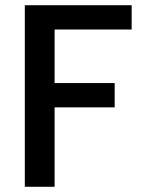

<svg xmlns="http://www.w3.org/2000/svg" viewBox="-20 -715 555 735"><path d="M484 -695V-602H189V-397H419V-304H189V0H75V-695Z"/></svg>

Font: IBM-Poppins
Style: Poppins-Medium
Weight: 500
Designer: Mike Abbink, Paul van der Laan, Pieter van Rosmalen, Ben Mitchell, Mark Frömberg
Foundry: Bold Monday
Version: Version 1.1